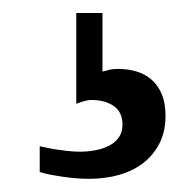

<svg xmlns="http://www.w3.org/2000/svg" viewBox="-20 -45 270 290"><path d="M230 129.9Q230 153.3 221.2 170.9Q212.4 188.5 197 200.7Q181.6 212.9 160.4 219Q139.2 225.1 113.8 225.1Q100.6 225.1 87.6 223.6Q74.7 222.2 64 220.2Q51.3 218.3 40 214.8V175.8Q50.3 178.2 61 180.2Q70.3 181.6 80.8 182.9Q91.3 184.1 101.1 184.1Q112.8 184.1 124.3 181.9Q135.7 179.7 144.8 175Q153.8 170.4 159.4 162.6Q165 154.8 165 143.1Q165 124.5 151.9 115.2Q138.7 106 118.2 106Q114.3 106 110.4 106.9Q106.4 107.9 103 108.9L95.2 111.8V-25.4H134.8V63Q140.1 62 145 60.5Q149.9 59.1 158.2 59.1Q173.3 59.1 186.3 63Q199.2 66.9 209 75.4Q218.8 84 224.4 97.4Q230 110.8 230 129.9Z"/></svg>

Font: Charis SIL Afr
Style: Regular
Weight: 400
Foundry: SIL International
Version: Version 5.000